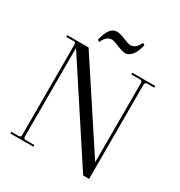

<svg xmlns="http://www.w3.org/2000/svg" viewBox="-186 -934 1001 1065"><g transform="rotate(30 314.5 -401.5)"><path d="M208 -686 195 -693Q216 -785 265 -785Q285 -785 319 -771Q353 -757 366 -757Q400 -757 421 -803L434 -796Q423 -748 404 -726Q385 -704 364 -704Q344 -704 310 -718.5Q276 -733 263 -733Q228 -733 208 -686ZM35 0V-11H82Q96 -11 96 -25V-607Q96 -619 82 -619H35V-630H172L522 -97V-605Q522 -619 508 -619H452V-630H599V-619H553Q548 -619 543.5 -615Q539 -611 539 -605V0H501L113 -593V-25Q113 -11 127 -11H182V0Z"/></g></svg>

Font: Arapey Regular-Display
Style: Regular
Weight: 400
Designer: Eduardo Rodriguez Tunni
Foundry: Eduardo Rodriguez Tunni
Version: Version 4.000